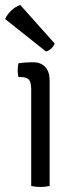

<svg xmlns="http://www.w3.org/2000/svg" viewBox="-28 -742 304 766"><path d="M170 0Q133 8 96.5 0V-386Q96.5 -413.5 87.5 -424Q78.5 -434.5 55 -434.5H45.5Q42.5 -449 42.5 -459Q42.5 -473.5 45.5 -489.5Q72.5 -493.5 96 -493.5H104.5Q135.5 -493.5 152.8 -474.5Q170 -455.5 170 -422ZM53 -722Q33 -715.5 16.5 -699.5Q0 -683.5 -7.5 -666L155.5 -536.5Q178.5 -543 190.5 -568Z"/></svg>

Font: Signika-CLs Light
Style: CLs-Regular
Weight: 300
Version: Version 2.003;gftools[0.9.32]